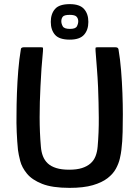

<svg xmlns="http://www.w3.org/2000/svg" viewBox="-20 -902 675 930"><path d="M317 8Q233 8 184 -11.5Q135 -31 110.5 -61Q86 -91 78 -122Q70 -153 67 -176Q63 -216 61 -262Q59 -308 60 -347Q60 -395 62 -450.5Q64 -506 68.5 -561Q73 -616 81 -663Q81 -668 85 -670.5Q89 -673 95 -673Q116 -673 137 -673Q158 -673 179 -673Q187 -673 188 -670.5Q189 -668 188 -653Q184 -613 181 -570.5Q178 -528 176 -483Q172 -407 172 -334Q172 -261 178 -192Q180 -166 188 -145.5Q196 -125 211.5 -110.5Q227 -96 252.5 -88Q278 -80 315 -80Q352 -80 377 -88Q402 -96 418.5 -110.5Q435 -125 443 -146Q451 -167 453 -192Q459 -260 458.5 -332Q458 -404 455 -480Q453 -526 449.5 -569Q446 -612 443 -653Q442 -668 443 -670.5Q444 -673 452 -673Q474 -673 496 -673Q518 -673 539 -673Q546 -673 549.5 -670.5Q553 -668 554 -663Q562 -616 566.5 -561Q571 -506 573 -451Q575 -396 575 -349Q575 -309 574 -262.5Q573 -216 568 -176Q566 -158 560.5 -134Q555 -110 541.5 -85Q528 -60 501 -39Q474 -18 429.5 -5Q385 8 317 8ZM408 -796Q408 -757 387 -733.5Q366 -710 318 -710Q267 -710 246.5 -733.5Q226 -757 226 -796Q226 -835 246.5 -858.5Q267 -882 318 -882Q366 -882 387 -858.5Q408 -835 408 -796ZM359 -799Q359 -812 351 -821Q343 -830 318 -830Q291 -830 284 -821Q277 -812 277 -799Q277 -787 284 -774.5Q291 -762 319 -762Q346 -762 352.5 -774.5Q359 -787 359 -799Z"/></svg>

Font: Glory Thin SemiBold
Style: Regular
Weight: 600
Version: Version 1.011